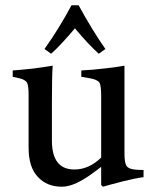

<svg xmlns="http://www.w3.org/2000/svg" viewBox="-20 -693 575 725"><path d="M378 -508 353 -490Q314 -525 263 -586Q208 -521 173 -490L148 -508Q201 -582 250 -673H277Q330 -576 378 -508ZM522 -51V-24Q491 -20 443 -8Q389 6 369 12L362 6V-63Q317 -28 292 -14Q248 12 213 12Q157 12 123 -25Q88 -61 88 -136V-334Q88 -370 82 -381Q75 -392 55 -397L28 -403V-427Q47 -428 104 -434Q129 -437 179 -445Q176 -412 176 -299V-162Q176 -53 261 -53Q316 -53 362 -98V-333Q362 -371 355 -382Q347 -392 322 -397L287 -403V-427Q331 -429 379 -435Q403 -437 450 -445V-113Q450 -76 459 -65Q467 -54 496 -52Z"/></svg>

Font: Pochaevsk
Style: Regular
Weight: 400
Version: Version 1.210; ttfautohint (v1.8.4.7-5d5b)